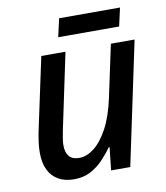

<svg xmlns="http://www.w3.org/2000/svg" viewBox="-79 -752 718 829"><g transform="rotate(-10 279.5 -338.0)"><path d="M180 10Q140 10 111.5 -6Q83 -22 68 -53Q53 -84 53 -128Q53 -150 56 -173Q59 -196 64 -221L132 -539H238L168 -207Q164 -187 161.5 -171Q159 -155 159 -142Q159 -111 173 -94Q187 -77 218 -77Q250 -77 282.5 -102Q315 -127 343 -178.5Q371 -230 388 -309L437 -539H541L427 0H343L354 -100H350Q331 -73 306.5 -47.5Q282 -22 251 -6Q220 10 180 10ZM218 -606 236 -686H503L485 -606Z"/></g></svg>

Font: Noto Sans Display Medium
Style: Italic
Weight: 500
Italic angle: -12°
Designer: Monotype Design Team
Foundry: Monotype Imaging Inc.
Version: Version 2.003